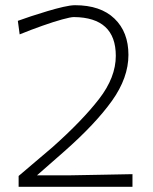

<svg xmlns="http://www.w3.org/2000/svg" viewBox="-20 -717 586 737"><path d="M51.5 0V-41.5Q84 -69 116.5 -96.8Q149 -124.5 181.5 -152Q296 -254 360.2 -337Q424.5 -420 424.5 -502.5Q424.5 -650 263.5 -651.5Q251.5 -651.5 218.8 -642.5Q186 -633.5 142.8 -618.2Q99.5 -603 55.5 -585L48.5 -637Q69 -644.5 99 -654.5Q129 -664.5 161.8 -674.2Q194.5 -684 222.8 -690.5Q251 -697 268 -697Q366 -697 419.5 -645.5Q473 -594 473 -506.5Q473 -418.5 409.8 -330Q346.5 -241.5 227.5 -136.5L122 -44H247.5Q308 -45 368.5 -46.2Q429 -47.5 488.5 -48.5V0Z"/></svg>

Font: Commissioner Loud ExtraLight
Style: Regular
Weight: 200
Designer: Kostas Bartsokas
Foundry: Kostas Bartsokas
Version: Version 1.000; ttfautohint (v1.8.3)